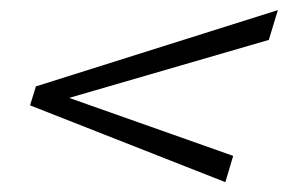

<svg xmlns="http://www.w3.org/2000/svg" viewBox="-20 -420 570 380"><path d="M69.5 -212.5 78 -240 441.5 -111.5 426 -59.5 39.5 -211.5 51 -249 530 -400 512 -341Z"/></svg>

Font: Newsreader 36pt SemiBold
Style: Italic
Weight: 600
Italic angle: -17°
Designer: Hugues Gentile
Foundry: Production Type
Version: Version 1.003